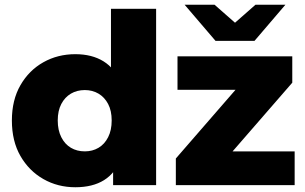

<svg xmlns="http://www.w3.org/2000/svg" viewBox="-20 -779 1285 808"><path d="M297 9Q223 9 162.5 -25.5Q102 -60 66 -122.5Q30 -185 30 -272Q30 -358 66 -420.5Q102 -483 162.5 -517Q223 -551 297 -551Q367 -551 415.5 -521Q464 -491 489 -429Q514 -367 514 -272Q514 -175 490 -113Q466 -51 418 -21Q370 9 297 9ZM337 -142Q369 -142 394.5 -157Q420 -172 435 -201.5Q450 -231 450 -272Q450 -313 435 -341.5Q420 -370 394.5 -385Q369 -400 337 -400Q304 -400 278.5 -385Q253 -370 238 -341.5Q223 -313 223 -272Q223 -231 238 -201.5Q253 -172 278.5 -157Q304 -142 337 -142ZM456 0V-93L457 -272L447 -451V-742H637V0ZM720 0V-112L1024 -462L1056 -401H727V-542H1210V-431L905 -80L873 -142H1220V0ZM887 -607 757 -759H883L1024 -635H914L1055 -759H1181L1051 -607Z"/></svg>

Font: Montserrat Thin ExtraBold
Style: Regular
Weight: 800
Version: Version 9.000